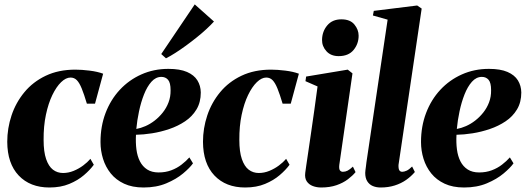

<svg xmlns="http://www.w3.org/2000/svg" viewBox="-20 -842 2394 874"><path d="M205 11.5Q117 11.5 65.2 -43Q13.5 -97.5 13 -196.5Q13 -258 32.5 -316.5Q52 -375 91 -422.2Q130 -469.5 188.2 -497.2Q246.5 -525 323 -525Q352 -525 388 -520.5Q424 -516 449.5 -506.5L412.5 -370H375.5Q362.5 -413.5 352 -439.2Q341.5 -465 329.8 -477Q318 -489 301 -489Q280 -489 258.2 -468Q236.5 -447 218.2 -409.2Q200 -371.5 189 -319.5Q178 -267.5 178.5 -205Q178.5 -151 190 -117.8Q201.5 -84.5 221.2 -69.5Q241 -54.5 267 -54.5Q291.5 -54.5 315.2 -64.2Q339 -74 358.8 -88.8Q378.5 -103.5 391.5 -119L407 -92Q390 -68.5 362.2 -44.8Q334.5 -21 295.5 -4.8Q256.5 11.5 205 11.5Z M858.5 -98.5Q844.5 -78.5 813.5 -52.5Q782.5 -26.5 737.2 -7.5Q692 11.5 633.5 11.5Q582 11.5 545 -5.8Q508 -23 484.2 -52.5Q460.5 -82 449 -119Q437.5 -156 437.5 -195.5Q437.5 -267 460.5 -327.5Q483.5 -388 525.2 -433Q567 -478 623.5 -503.2Q680 -528.5 746.5 -528.5Q799 -528.5 831.2 -514.5Q863.5 -500.5 878.5 -476.2Q893.5 -452 894 -421Q894 -376.5 874.5 -344Q855 -311.5 822.5 -289.8Q790 -268 751 -254.8Q712 -241.5 672.2 -235.2Q632.5 -229 599 -228.5Q597 -193 601 -162Q605 -131 617 -107.5Q629 -84 650 -70.5Q671 -57 702 -57Q733.5 -57 759.5 -66.8Q785.5 -76.5 806.2 -92.5Q827 -108.5 842 -125.5ZM714.5 -492Q689 -492 669.2 -469.8Q649.5 -447.5 635.5 -412Q621.5 -376.5 612.8 -335Q604 -293.5 600.5 -255Q620.5 -258.5 642.2 -268Q664 -277.5 684.2 -293.2Q704.5 -309 721 -329.8Q737.5 -350.5 747.2 -376Q757 -401.5 756.5 -431.5Q756.5 -465.5 745 -478.8Q733.5 -492 714.5 -492ZM714 -596 866.5 -822 954 -744Q940 -728.5 919.8 -709.8Q899.5 -691 875.5 -671.8Q851.5 -652.5 826.5 -634.2Q801.5 -616 778 -601Q754.5 -586 735.5 -576.5Z M1096 11.5Q1008 11.5 956.2 -43Q904.5 -97.5 904 -196.5Q904 -258 923.5 -316.5Q943 -375 982 -422.2Q1021 -469.5 1079.2 -497.2Q1137.5 -525 1214 -525Q1243 -525 1279 -520.5Q1315 -516 1340.5 -506.5L1303.5 -370H1266.5Q1253.5 -413.5 1243 -439.2Q1232.5 -465 1220.8 -477Q1209 -489 1192 -489Q1171 -489 1149.2 -468Q1127.5 -447 1109.2 -409.2Q1091 -371.5 1080 -319.5Q1069 -267.5 1069.5 -205Q1069.5 -151 1081 -117.8Q1092.5 -84.5 1112.2 -69.5Q1132 -54.5 1158 -54.5Q1182.5 -54.5 1206.2 -64.2Q1230 -74 1249.8 -88.8Q1269.5 -103.5 1282.5 -119L1298 -92Q1281 -68.5 1253.2 -44.8Q1225.5 -21 1186.5 -4.8Q1147.5 11.5 1096 11.5Z M1442 11.5Q1421.5 11.5 1403.8 4.8Q1386 -2 1376.2 -16.8Q1366.5 -31.5 1369.5 -55.5Q1370.5 -63.5 1374.2 -89.2Q1378 -115 1383.8 -154Q1389.5 -193 1396.5 -241Q1403.5 -289 1411 -342.2Q1418.5 -395.5 1425.5 -448.5L1370.5 -472.5L1373.5 -493.5L1563 -525L1584.5 -508L1524.5 -91.5Q1522.5 -73.5 1527.2 -66.8Q1532 -60 1541 -60Q1552 -60 1562.2 -65.2Q1572.5 -70.5 1586.5 -83.5L1598.5 -58.5Q1585 -42 1563.5 -25.8Q1542 -9.5 1511.8 1Q1481.5 11.5 1442 11.5ZM1521.5 -586.5Q1486 -586.5 1465.8 -609Q1445.5 -631.5 1446 -660.5Q1446.5 -699 1469.8 -726.5Q1493 -754 1534 -754Q1574 -754 1593.2 -730.5Q1612.5 -707 1612.5 -679.5Q1612.5 -642.5 1589.5 -614.5Q1566.5 -586.5 1521.5 -586.5Z M1794 -91Q1793.5 -73 1798 -66.5Q1802.5 -60 1811 -60Q1819.5 -60 1830.8 -65Q1842 -70 1856 -84L1868.5 -59Q1851.5 -39 1828.8 -23Q1806 -7 1777 2.2Q1748 11.5 1712.5 11.5Q1693 11.5 1677 4.8Q1661 -2 1651.8 -16.8Q1642.5 -31.5 1642.5 -55Q1642.5 -59.5 1643.5 -67.2Q1644.5 -75 1645.8 -84.5Q1647 -94 1648 -103L1744.5 -752.5L1677.5 -771.5L1681.5 -792.5L1879 -817L1899.5 -803Z M2317.5 -98.5Q2303.5 -78.5 2272.5 -52.5Q2241.5 -26.5 2196.2 -7.5Q2151 11.5 2092.5 11.5Q2041 11.5 2004 -5.8Q1967 -23 1943.2 -52.5Q1919.5 -82 1908 -119Q1896.5 -156 1896.5 -195.5Q1896.5 -267 1919.5 -327.5Q1942.5 -388 1984.2 -433Q2026 -478 2082.5 -503.2Q2139 -528.5 2205.5 -528.5Q2258 -528.5 2290.2 -514.5Q2322.5 -500.5 2337.5 -476.2Q2352.5 -452 2353 -421Q2353 -376.5 2333.5 -344Q2314 -311.5 2281.5 -289.8Q2249 -268 2210 -254.8Q2171 -241.5 2131.2 -235.2Q2091.5 -229 2058 -228.5Q2056 -193 2060 -162Q2064 -131 2076 -107.5Q2088 -84 2109 -70.5Q2130 -57 2161 -57Q2192.5 -57 2218.5 -66.8Q2244.5 -76.5 2265.2 -92.5Q2286 -108.5 2301 -125.5ZM2173.5 -492Q2148 -492 2128.2 -469.8Q2108.5 -447.5 2094.5 -412Q2080.5 -376.5 2071.8 -335Q2063 -293.5 2059.5 -255Q2079.5 -258.5 2101.2 -268Q2123 -277.5 2143.2 -293.2Q2163.5 -309 2180 -329.8Q2196.5 -350.5 2206.2 -376Q2216 -401.5 2215.5 -431.5Q2215.5 -465.5 2204 -478.8Q2192.5 -492 2173.5 -492Z"/></svg>

Font: Merriweather 120pt ExtraBold
Style: Italic
Weight: 800
Italic angle: -7.8°
Version: Version 2.101